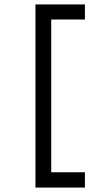

<svg xmlns="http://www.w3.org/2000/svg" viewBox="-20 -736 443 866"><path d="M140 -716H363V-648H211V41H363V110H140Z"/></svg>

Font: Uncut Sans Variable
Style: Regular
Weight: 400
Designer: Kasper Nordkvist
Foundry: UNCUT.wtf
Version: Version 1.303;Glyphs 3.1.2 (3151)